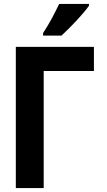

<svg xmlns="http://www.w3.org/2000/svg" viewBox="-20 -951 540 971"><path d="M60 0V-714H455V-592H201V0ZM198 -771H291Q326 -803 368 -848Q410 -893 430 -922V-931H279Q263 -897 243.5 -860.5Q224 -824 198 -784Z"/></svg>

Font: Noto Sans Mono Condensed Extra
Style: Regular
Weight: 800
Width: 3
Designer: Monotype Design Team
Foundry: Monotype Imaging Inc.
Version: Version 1.900